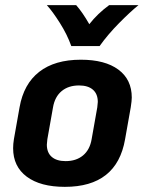

<svg xmlns="http://www.w3.org/2000/svg" viewBox="-20 -714 562 746"><path d="M31 -138Q31 -155 34 -173L56 -297Q72 -388 132.5 -435Q193 -482 294 -482Q388 -482 440 -443.5Q492 -405 492 -335Q492 -323 488 -297L466 -173Q434 12 232 12Q137 12 84 -27.5Q31 -67 31 -138ZM336 -173 358 -297Q360 -313 360 -318Q360 -349 341 -365.5Q322 -382 287 -382Q246 -382 219.5 -360Q193 -338 186 -297L164 -173Q162 -157 162 -152Q162 -121 181 -104.5Q200 -88 235 -88Q276 -88 302.5 -110Q329 -132 336 -173ZM162 -694H276Q300 -667 327 -620Q359 -661 404 -694H518Q486 -668 442.5 -624Q399 -580 367 -535H257Q241 -580 212.5 -625Q184 -670 162 -694Z"/></svg>

Font: KoHo
Style: Bold Italic
Weight: 700
Italic angle: -10°
Version: Version 1.000; ttfautohint (v1.6)